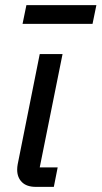

<svg xmlns="http://www.w3.org/2000/svg" viewBox="-20 -729 396 749"><path d="M120 0Q84 0 65.5 -18.5Q47 -37 47 -67Q47 -72 47.5 -77.5Q48 -83 49 -88L135 -518H224L135 -76H205L190 0ZM83 -709H356L341 -636H68Z"/></svg>

Font: IBM Plex Sans Text
Style: Italic
Weight: 450
Italic angle: -11°
Designer: Mike Abbink, Paul van der Laan, Pieter van Rosmalen
Foundry: Bold Monday
Version: Version 3.005